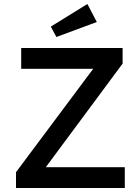

<svg xmlns="http://www.w3.org/2000/svg" viewBox="-20 -940 699 960"><path d="M60 0V-79L446 -596H86V-700H593V-622L209 -104H604V0ZM262 -755 234 -807 417 -920 464 -830Z"/></svg>

Font: Mach
Style: Regular
Weight: 400
Version: Version 1.002